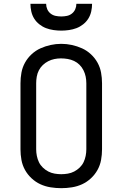

<svg xmlns="http://www.w3.org/2000/svg" viewBox="-20 -975 640 1003"><path d="M300 8Q272 8 244 3.5Q216 -1 191 -12.5Q166 -24 145 -43.5Q124 -63 110.5 -87.5Q97 -112 92 -139.5Q87 -167 87 -195V-540Q87 -568 92 -595.5Q97 -623 110.5 -647.5Q124 -672 145 -691.5Q166 -711 191.5 -722.5Q217 -734 244.5 -740Q272 -746 300 -746Q328 -746 355.5 -740Q383 -734 408.5 -722.5Q434 -711 455 -691.5Q476 -672 489.5 -647.5Q503 -623 508 -595.5Q513 -568 513 -540V-195Q513 -167 508 -139.5Q503 -112 489.5 -87.5Q476 -63 455 -43.5Q434 -24 409 -12.5Q384 -1 356 3.5Q328 8 300 8ZM300 -65Q317 -65 334.5 -68Q352 -71 367.5 -79Q383 -87 396 -99.5Q409 -112 416.5 -127.5Q424 -143 427.5 -160.5Q431 -178 431 -195V-540Q431 -558 427.5 -575Q424 -592 416 -608Q408 -624 395.5 -636.5Q383 -649 367 -656.5Q351 -664 333.5 -667Q316 -670 298 -670Q281 -670 264 -666.5Q247 -663 231.5 -655Q216 -647 203.5 -635Q191 -623 183 -607.5Q175 -592 172 -574.5Q169 -557 169 -540V-195Q169 -178 172.5 -160.5Q176 -143 183.5 -127.5Q191 -112 204 -99.5Q217 -87 232.5 -79Q248 -71 265.5 -68Q283 -65 300 -65ZM300 -815Q280 -815 259.5 -818Q239 -821 220.5 -828Q202 -835 185.5 -848Q169 -861 158.5 -878Q148 -895 143.5 -915Q139 -935 139 -955H221Q221 -940 227 -926.5Q233 -913 244.5 -904Q256 -895 270.5 -892Q285 -889 300 -889Q315 -889 329.5 -892Q344 -895 355.5 -904Q367 -913 373 -926.5Q379 -940 379 -955H461Q461 -935 456.5 -915Q452 -895 441.5 -878Q431 -861 414.5 -848Q398 -835 379.5 -828Q361 -821 340.5 -818Q320 -815 300 -815Z"/></svg>

Font: Iosevka Slab Extended
Style: Regular
Weight: 400
Width: 7
Monospace: yes
Designer: Belleve Invis
Foundry: Belleve Invis
Version: Version 11.1.1; ttfautohint (v1.8.3)